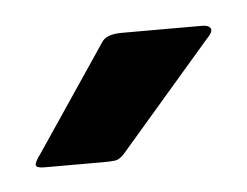

<svg xmlns="http://www.w3.org/2000/svg" viewBox="-26 -668 217 169"><g transform="rotate(-5 82.5 -583.0)"><path d="M8 -527Q1 -527 0.5 -529.5Q0 -532 6 -540L68 -632Q72 -639 86 -639H157Q163 -639 164.5 -636Q166 -633 160 -627L78 -532Q74 -528 70.5 -527.5Q67 -527 60 -527Z"/></g></svg>

Font: Glory Thin SemiBold
Style: Regular
Weight: 600
Version: Version 1.011